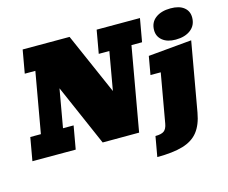

<svg xmlns="http://www.w3.org/2000/svg" viewBox="-144 -970 1607 1351"><g transform="rotate(-15 659.0 -294.5)"><path d="M496.6 0.5 301.8 -446.3 252.9 -168.5H330.1L300.3 0H-15.1L14.6 -168.5H91.8L169.4 -608.9H92.3L122.1 -777.3H463.9L659.7 -330.6L708.5 -608.9H631.3L661.1 -777.3H976.6L946.8 -608.9H869.6L762.2 0ZM841.3 199.2 867.2 52.7Q911.1 52.7 930.4 38.1Q949.7 23.4 956.1 -13.7L1019 -370.6H944.3L967.8 -503.9L1284.2 -532.7L1195.3 -29.3Q1180.2 56.2 1140.6 106.2Q1101.1 156.2 1028.3 177.7Q955.6 199.2 841.3 199.2ZM1181.2 -565.4Q1120.6 -565.4 1085.4 -594Q1050.3 -622.6 1050.3 -668.5Q1050.3 -725.1 1091.8 -756.3Q1133.3 -787.6 1201.7 -787.6Q1264.2 -787.6 1298.3 -760.5Q1332.5 -733.4 1332.5 -687Q1332.5 -629.9 1291 -597.7Q1249.5 -565.4 1181.2 -565.4Z"/></g></svg>

Font: Bevan
Style: Italic
Weight: 400
Italic angle: -10°
Designer: Vernon Adams
Foundry: Vernon Adams
Version: Version 2.100; ttfautohint (v1.8.3)